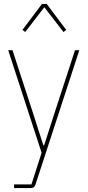

<svg xmlns="http://www.w3.org/2000/svg" viewBox="-20 -763 448 983"><path d="M364 -506H386L162 181Q158 192 152.5 196Q147 200 136 200H52V181H141L193 19L22 -506H44L149 -184L202 -19H206L259 -184ZM219 -743 319 -610 305 -599 207 -726 109 -599 95 -610 195 -743Z"/></svg>

Font: IBM Plex Sans Condensed Thin
Style: Regular
Weight: 100
Width: 3
Designer: Mike Abbink, Paul van der Laan, Pieter van Rosmalen
Foundry: Bold Monday
Version: Version 1.3